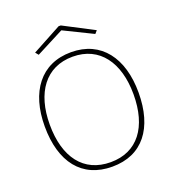

<svg xmlns="http://www.w3.org/2000/svg" viewBox="-142 -886 908 1006"><g transform="rotate(-20 312.5 -383.0)"><path d="M150 -672 305 -752 466 -673 480 -689 311 -777H299L136 -689ZM313 11C481 11 574 -109 574 -308C574 -500 481 -627 313 -627C144 -627 51 -500 51 -308C51 -109 144 11 313 11ZM313 -14C162 -14 79 -126 79 -308C79 -485 162 -602 313 -602C463 -602 546 -485 546 -308C546 -126 463 -14 313 -14Z"/></g></svg>

Font: Inconsolata Expanded ExtraLight
Style: Regular
Weight: 200
Width: 7
Monospace: yes
Designer: Raph Levien, Cyreal, Brenton Simpson
Foundry: Raph Levien, Cyreal, Google
Version: Version 3.100